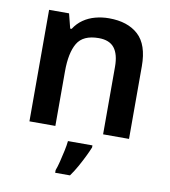

<svg xmlns="http://www.w3.org/2000/svg" viewBox="-85 -625 813 919"><g transform="rotate(10 321.0 -165.5)"><path d="M371 -552Q462 -552 513.5 -505Q565 -458 565 -353V0H439V-328Q439 -389 415 -419.5Q391 -450 339 -450Q263 -450 235 -402.5Q207 -355 207 -265V0H81V-542H178L196 -471H203Q221 -499 247 -517Q273 -535 305 -543.5Q337 -552 371 -552ZM398 71Q390 91 377.5 116.5Q365 142 350 169Q335 196 317 221H245V208Q252 190 258.5 163.5Q265 137 271 109.5Q277 82 279 61H398Z"/></g></svg>

Font: Noto Sans Armenian SemiBold
Style: Regular
Weight: 600
Designer: Monotype Design Team
Foundry: Monotype Imaging Inc.
Version: Version 2.007